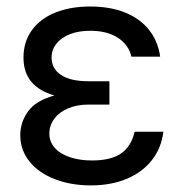

<svg xmlns="http://www.w3.org/2000/svg" viewBox="-20 -557 556 587"><path d="M146.5 -265.1Q51.8 -292 51.8 -380.9Q51.8 -429.2 77.4 -464.6Q103 -500 149.2 -518.6Q195.3 -537.1 255.9 -537.1Q316.4 -537.1 362.1 -518.8Q407.7 -500.5 435.3 -466.1Q462.9 -431.6 469.7 -383.8H381.8Q373.5 -419.9 340.6 -441.4Q307.6 -462.9 255.9 -462.9Q220.2 -462.9 193.6 -452.4Q167 -441.9 152.3 -423.3Q137.7 -404.8 137.7 -380.9Q137.7 -347.2 166.5 -327.9Q195.3 -308.6 251 -308.6H314.5V-237.3H251Q215.3 -237.3 188 -225.6Q160.6 -213.9 145.8 -193.6Q130.9 -173.3 130.9 -148.4Q130.9 -124 147 -105.5Q163.1 -86.9 192.9 -76.7Q222.7 -66.4 261.7 -66.4Q318.8 -66.4 350.1 -87.9Q381.3 -109.4 391.6 -154.3H479.5Q473.6 -105 444.8 -67.9Q416 -30.8 367.9 -10.5Q319.8 9.8 257.8 9.8Q196.3 9.8 147 -9.5Q97.7 -28.8 69.8 -63.7Q42 -98.6 42 -143.6Q42 -183.1 65.7 -216.3Q89.4 -249.5 146.5 -265.1Z"/></svg>

Font: Pretendard Std
Style: Regular
Weight: 400
Designer: Base glyphs from Inter by Rasmus Andersson; Hangeul glyphs from Noto Sans CJK(Source Han Sans) by Jang Soo-young and Kan
Foundry: Kil Hyung-jin
Version: Version 1.309